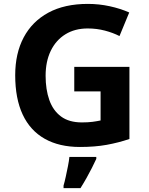

<svg xmlns="http://www.w3.org/2000/svg" viewBox="-20 -744 764 985"><path d="M361 -401H644V-31Q588 -12 527.5 -1Q467 10 390 10Q284 10 209.5 -32Q135 -74 96.5 -156Q58 -238 58 -358Q58 -470 101.5 -552Q145 -634 228 -679Q311 -724 431 -724Q488 -724 543 -712Q598 -700 643 -680L593 -559Q560 -576 518 -587Q476 -598 430 -598Q364 -598 315.5 -568Q267 -538 240.5 -483.5Q214 -429 214 -355Q214 -285 233 -231Q252 -177 293 -146.5Q334 -116 400 -116Q432 -116 454.5 -119Q477 -122 496 -126V-275H361ZM474 71Q464 93 451.5 117.5Q439 142 424.5 168Q410 194 393 221H306V208Q312 188 317.5 162Q323 136 328.5 109Q334 82 336 61H474Z"/></svg>

Font: Noto Sans Malayalam
Style: Regular
Weight: 400
Designer: Jelle Bosma - Monotype Design Team
Foundry: Monotype Imaging Inc.
Version: Version 2.103